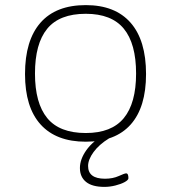

<svg xmlns="http://www.w3.org/2000/svg" viewBox="-20 -549 670 752"><path d="M316 6Q200 6 139 -61.5Q78 -129 78 -259Q78 -391 138.5 -460Q199 -529 316 -529Q431 -529 491.5 -460Q552 -391 552 -259Q552 -129 492 -61.5Q432 6 316 6ZM316 -28Q417 -28 465 -86.5Q513 -145 513 -261Q513 -378 465 -436.5Q417 -495 316 -495Q213 -495 165 -436.5Q117 -378 117 -261Q117 -145 165 -86.5Q213 -28 316 -28ZM389 183Q341 183 317 163.5Q293 144 293 109Q293 75 318 39.5Q343 4 395 -27L407 -7Q368 17 346.5 46.5Q325 76 325 101Q325 151 391 151Q422 151 445 140.5Q468 130 474 130Q483 130 483 149Q483 156 468.5 164Q454 172 432 177.5Q410 183 389 183Z"/></svg>

Font: Asap Semi Expanded Thin
Style: Regular
Weight: 100
Width: 6
Designer: Pablo Cosgaya
Foundry: Omnibus-Type
Version: Version 3.001; ttfautohint (v1.8.4.7-5d5b)